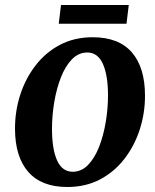

<svg xmlns="http://www.w3.org/2000/svg" viewBox="-20 -735 621 768"><path d="M249 13Q146 13 93 -47.5Q40 -108 40 -221Q40 -291 61 -356Q82 -421 122 -473Q162 -525 219.5 -555.5Q277 -586 351 -586Q455 -586 507.5 -525.5Q560 -465 560 -352Q560 -282 539 -217Q518 -152 478 -100Q438 -48 380.5 -17.5Q323 13 249 13ZM271 -48Q306 -48 332.5 -75.5Q359 -103 376.5 -148Q394 -193 403 -247Q412 -301 412 -353Q412 -434 391.5 -479.5Q371 -525 329 -525Q294 -525 267.5 -497.5Q241 -470 223.5 -425Q206 -380 197 -326.5Q188 -273 188 -220Q188 -138 208.5 -93Q229 -48 271 -48ZM224 -715H495L486 -640H215Z"/></svg>

Font: Rasa
Style: Bold Italic
Weight: 700
Italic angle: -7.10001°
Designer: Anna Giedrys (Yrsa+Rasa design), David Brezina (Yrsa art-direction, Rasa art-direction, design)
Foundry: Rosetta Type Foundry
Version: Version 2.004